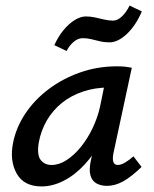

<svg xmlns="http://www.w3.org/2000/svg" viewBox="-20 -661 551 689"><path d="M129 8Q66 8 40 -38Q14 -84 27 -149Q38 -204 71 -253.5Q104 -303 154.5 -341Q205 -379 267.5 -401Q330 -423 400 -423Q418 -423 430 -421.5Q442 -420 453 -418L387 -111Q379 -69 403 -69Q414 -69 428.5 -77.5Q443 -86 459 -100L488 -62Q452 -27 422.5 -10.5Q393 6 364 6Q342 6 326 -3Q310 -12 304.5 -32Q299 -52 306 -85L341 -243L389 -277Q374 -215 347 -162.5Q320 -110 284.5 -71.5Q249 -33 209 -12.5Q169 8 129 8ZM165 -69Q192 -69 219 -86.5Q246 -104 270 -133.5Q294 -163 312 -200.5Q330 -238 339 -278L360 -381L407 -344Q399 -346 390 -346.5Q381 -347 372 -347Q321 -347 278 -332.5Q235 -318 202.5 -292Q170 -266 148.5 -229.5Q127 -193 119 -149Q112 -105 126 -87Q140 -69 165 -69ZM219 -478 175 -499Q189 -530 208 -553Q227 -576 248 -589Q269 -602 288 -602Q304 -602 320.5 -598.5Q337 -595 353.5 -591Q370 -587 386 -587Q402 -587 418 -602.5Q434 -618 445 -641L489 -620Q467 -569 435 -539Q403 -509 373 -509Q354 -509 338 -513Q322 -517 307 -520.5Q292 -524 277 -524Q260 -524 244.5 -511Q229 -498 219 -478Z"/></svg>

Font: Ysabeau Office SemiBold
Style: Italic
Weight: 600
Italic angle: -12°
Designer: Christian Thalmann (Catharsis Fonts)
Version: Version 2.001;gftools[0.9.30]; featfreeze: tnum,lnum,ss02